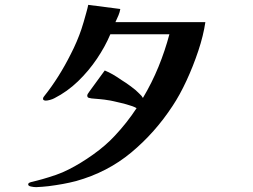

<svg xmlns="http://www.w3.org/2000/svg" viewBox="-20 -766 1040 790"><path d="M825 -675Q817 -620 796 -557Q775 -494 747.5 -434.5Q720 -375 690 -330Q618 -220 520 -138.5Q422 -57 293 -21Q266 -14 238.5 -9Q211 -4 180 0Q169 1 154 2.5Q139 4 129 4Q119 4 107.5 1.5Q96 -1 96 -7Q96 -12 101.5 -14.5Q107 -17 113 -18Q124 -21 134.5 -23.5Q145 -26 155 -29Q183 -37 210.5 -46.5Q238 -56 263 -69Q311 -93 363 -130Q415 -167 452 -207Q502 -260 542 -321Q536 -325 521.5 -330Q507 -335 499 -337Q492 -339 477.5 -342.5Q463 -346 447.5 -349.5Q432 -353 423 -354Q413 -356 392 -358Q371 -360 357 -361Q344 -363 341.5 -365.5Q339 -368 339 -373Q339 -378 347.5 -389Q356 -400 365 -413Q377 -429 390.5 -448Q404 -467 411 -476Q428 -469 444.5 -459.5Q461 -450 481 -436Q496 -427 518.5 -410.5Q541 -394 554 -380Q564 -371 568 -363Q605 -425 632 -491Q659 -557 677 -625H434Q413 -575 379 -524.5Q345 -474 301 -431.5Q257 -389 204 -362Q197 -358 186 -355Q175 -352 168 -352Q165 -352 161 -353.5Q157 -355 157 -359Q157 -364 159.5 -367Q162 -370 164 -373Q192 -408 219.5 -451.5Q247 -495 271 -543Q284 -568 295.5 -595Q307 -622 315 -646Q319 -657 324.5 -676.5Q330 -696 335.5 -715.5Q341 -735 343 -746L475 -729Q473 -716 467.5 -703Q462 -690 455 -675Z"/></svg>

Font: Kaisei Opti
Style: Bold
Weight: 700
Designer: Font-Kai, 金井和夫
Foundry: KAZUO KANAI
Version: Version 5.003